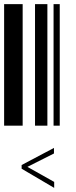

<svg xmlns="http://www.w3.org/2000/svg" viewBox="-20 -610 370 932"><path d="M0 0V-590H90V0ZM150 0V-590H210V0ZM240 0V-590H270V0ZM85 209V191L242 108V135L113 200L243 273V302Z"/></svg>

Font: Libre Barcode 128 Text
Style: Regular
Weight: 400
Version: Version 1.005; ttfautohint (v1.8.3)